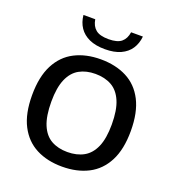

<svg xmlns="http://www.w3.org/2000/svg" viewBox="-143 -907 936 1026"><g transform="rotate(20 325.0 -393.5)"><path d="M325 7.5Q240.5 7.5 177.5 -25Q114.5 -57.5 79.5 -125Q44.5 -192.5 44.5 -297Q44.5 -402 79.5 -469.8Q114.5 -537.5 177.8 -570Q241 -602.5 325 -602.5Q410 -602.5 473.2 -570Q536.5 -537.5 571.2 -469.8Q606 -402 606 -297Q606 -192.5 571 -125Q536 -57.5 472.8 -25Q409.5 7.5 325 7.5ZM325 -75.5Q378.5 -75.5 417.5 -97.2Q456.5 -119 477.5 -167.2Q498.5 -215.5 498.5 -295Q498.5 -377 477.2 -426.5Q456 -476 417 -497.8Q378 -519.5 325 -519.5Q272.5 -519.5 233.8 -498Q195 -476.5 174 -428Q153 -379.5 153 -300Q153 -217.5 173.8 -168.2Q194.5 -119 233.2 -97.2Q272 -75.5 325 -75.5ZM325.5 -660.5Q272.5 -660.5 236.2 -677Q200 -693.5 180 -723.2Q160 -753 156 -793.5H223Q229 -756 252.5 -736.8Q276 -717.5 325.5 -717.5Q375.5 -717.5 398.5 -736.8Q421.5 -756 427 -793.5H494Q490 -753 470.2 -723.2Q450.5 -693.5 414.5 -677Q378.5 -660.5 325.5 -660.5Z"/></g></svg>

Font: Encode Sans SC Condensed Thin Medium
Style: Regular
Weight: 500
Version: Version 3.002